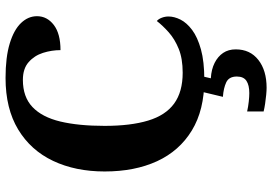

<svg xmlns="http://www.w3.org/2000/svg" viewBox="-168 -596 1004 709"><g transform="rotate(-90 334.5 -242.0)"><path d="M394.1 10Q282.3 10 206.8 -36Q131.2 -82 93.2 -164.5Q55.3 -247 55.3 -358Q55.3 -466 94.4 -548.5Q133.5 -631 210.5 -677.5Q287.5 -724 400.6 -724Q477.3 -724 527.8 -708.6Q578.3 -693.3 603.5 -666.9Q628.7 -640.5 628.7 -607.9Q628.7 -570.7 596.5 -545.9Q564.2 -521.1 503.4 -521.1Q503.4 -553.9 493.3 -585.7Q483.2 -617.5 459.1 -638.7Q435.1 -660 393.4 -660Q330.6 -660 293.3 -624.6Q256 -589.3 239.8 -521.9Q223.7 -454.5 223.7 -358Q223.7 -262 243.2 -197.6Q262.6 -133.2 306 -101.5Q349.4 -69.9 420.1 -69.9Q472 -69.9 508 -84.5Q544 -99.1 569 -121.3Q593.9 -143.4 610.9 -165.4Q618.4 -159.2 623 -147.1Q627.6 -135 627.6 -122.3Q627.6 -101 616.1 -78Q604.5 -55 577.9 -35Q551.4 -15.1 506.2 -2.5Q461.1 10 394.1 10ZM364.4 240Q354.4 240 338.3 238.5Q322.3 237 305.6 234.5Q288.9 232 276.9 229V168.1Q294.9 172.1 313.4 174.1Q331.9 176.1 344.9 176.1Q373.9 176.1 389.9 165.6Q405.9 155 405.9 130Q405.9 101 384.4 90.9Q362.9 80.9 330.9 78.6L351.9 -9H409.4L399.4 34Q432.4 36 456.2 48Q480 60 493.1 79.5Q506.2 99 506.2 126Q506.2 179 467.3 209.5Q428.4 240 364.4 240Z"/></g></svg>

Font: Noto Serif Ethiopic
Style: Regular
Weight: 400
Designer: Monotype Design Team
Foundry: Monotype Imaging Inc.
Version: Version 2.102